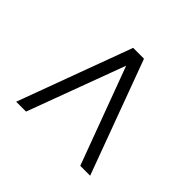

<svg xmlns="http://www.w3.org/2000/svg" viewBox="-115 -838 701 701"><g transform="rotate(45 235.0 -487.5)"><path d="M44 -267 207 -708H263L426 -267H375L235 -644L95 -267Z"/></g></svg>

Font: Georama ExtraCondensed Thin Light
Style: Regular
Weight: 300
Version: Version 1.001